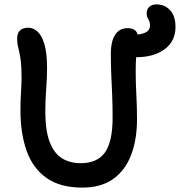

<svg xmlns="http://www.w3.org/2000/svg" viewBox="-20 -840 818 873"><path d="M354 13Q254 13 192 -30.5Q130 -74 101.5 -153Q73 -232 73 -339Q73 -380 75.5 -420Q78 -460 78 -488Q78 -531 75 -558Q72 -585 68 -601.5Q64 -618 61 -632Q58 -646 58 -664Q58 -714 109 -714Q131 -714 150.5 -696.5Q170 -679 182 -639Q194 -599 194 -528Q194 -487 190 -434Q186 -381 186 -336Q186 -245 206.5 -193Q227 -141 263 -119.5Q299 -98 347 -98Q422 -98 457 -146.5Q492 -195 492 -305Q492 -364 490 -409Q488 -454 486 -498.5Q484 -543 484 -599Q484 -650 503 -681Q522 -712 560 -712Q598 -712 606 -683Q662 -689 662 -723Q662 -741 654.5 -752.5Q647 -764 647 -780Q647 -798 659 -809Q671 -820 692 -820Q729 -820 753.5 -793.5Q778 -767 778 -717Q778 -653 729 -616.5Q680 -580 601 -580H599Q598 -567 597.5 -551Q597 -535 597 -515Q597 -461 600 -408.5Q603 -356 603 -298Q603 -206 576.5 -136Q550 -66 495 -26.5Q440 13 354 13Z"/></svg>

Font: Shantell Sans Normal
Style: Regular
Weight: 500
Designer: Stephen Nixon, Anya Danilova, Shantell Martin
Foundry: Arrow Type
Version: Version 1.009;[a7da0bfa3]